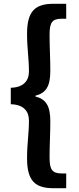

<svg xmlns="http://www.w3.org/2000/svg" viewBox="-20 -823 418 1015"><path d="M264 172H330V94H307C255 94 242 73 242 8C242 -56 246 -112 246 -182C246 -265 222 -299 167 -313V-317C222 -331 246 -365 246 -448C246 -519 242 -575 242 -638C242 -704 255 -724 307 -724H330V-803H264C167 -803 123 -766 123 -644C123 -564 133 -517 133 -444C133 -403 111 -361 37 -359V-272C111 -270 133 -229 133 -186C133 -113 123 -67 123 14C123 135 167 172 264 172Z"/></svg>

Font: Source Han Sans KR
Style: Bold
Weight: 700
Designer: Ryoko NISHIZUKA 西塚涼子 (kana, bopomofo & ideographs); Paul D. Hunt (Latin, Greek & Cyrillic); Sandoll Communications 산돌커뮤니
Foundry: Adobe
Version: Version 2.004;hotconv 1.0.118;makeotfexe 2.5.65603